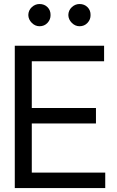

<svg xmlns="http://www.w3.org/2000/svg" viewBox="-20 -950 591 970"><path d="M54.7 0V-718.8H505.9V-640.6H140.6V-404.3H464.8V-326.2H140.6V-78.1H511.7V0ZM179.7 -817.4Q157.7 -817.4 140.6 -834.5Q123.5 -851.6 123 -874Q123.5 -897.9 140.6 -913.8Q157.7 -929.7 179.7 -929.7Q204.1 -929.7 220 -913.8Q235.8 -897.9 235.4 -874Q235.8 -851.6 220 -834.5Q204.1 -817.4 179.7 -817.4ZM381.8 -817.4Q359.9 -817.4 342.8 -834.5Q325.7 -851.6 325.2 -874Q325.7 -897.9 342.8 -913.8Q359.9 -929.7 381.8 -929.7Q406.2 -929.7 422.1 -913.8Q438 -897.9 437.5 -874Q438 -851.6 422.1 -834.5Q406.2 -817.4 381.8 -817.4Z"/></svg>

Font: Inter Display V
Style: Regular
Weight: 400
Designer: Rasmus Andersson
Foundry: rsms
Version: Version 3.015;git-src